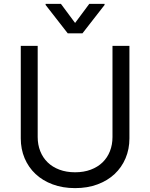

<svg xmlns="http://www.w3.org/2000/svg" viewBox="-20 -966 781 999"><path d="M653.4 -727.3V-245.7Q653.4 -190 633.3 -142.6Q613.3 -95.2 576.3 -60.5Q539.4 -25.9 487.2 -6.6Q435 12.8 370.7 12.8Q306.5 12.8 254.3 -6.6Q202.1 -25.9 165.1 -60.5Q128.2 -95.2 108.1 -142.6Q88.1 -190 88.1 -245.7V-727.3H176.1V-252.8Q176.1 -213.1 189.5 -179.3Q202.8 -145.6 227.8 -121.3Q252.8 -96.9 289.1 -83.3Q325.3 -69.6 370.7 -69.6Q416.2 -69.6 452.4 -83.3Q488.6 -96.9 513.7 -121.3Q538.7 -145.6 552 -179.3Q565.3 -213.1 565.3 -252.8V-727.3ZM370.7 -846.6 444.6 -946H524.1V-940.3L409.1 -792.6H332.4L217.3 -940.3V-946H296.9Z"/></svg>

Font: Fast_Sans
Style: Regular
Weight: 400
Designer: Rasmus Andersson
Foundry: rsms
Version: Version 3.018;git-588b23468